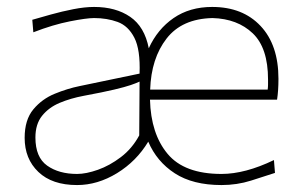

<svg xmlns="http://www.w3.org/2000/svg" viewBox="-20 -524 863 553"><path d="M202 9Q130 9 90.5 -28.8Q51 -66.5 51 -127Q51 -179 76 -209Q101 -239 137.8 -254Q174.5 -269 209 -276L382 -312Q384.5 -381 367 -415.2Q349.5 -449.5 318.8 -460.8Q288 -472 251 -472Q229.5 -472 181.2 -462.5Q133 -453 76 -431L73 -467Q95 -473.5 126.5 -482.2Q158 -491 191 -497.5Q224 -504 251 -504Q313.5 -504 355 -475.5Q396.5 -447 408.5 -385Q433.5 -440 480 -472Q526.5 -504 591 -504Q679 -504 730.5 -449.2Q782 -394.5 782 -297Q782 -262.5 778 -237H412Q414.5 -138.5 462.8 -80.8Q511 -23 618 -23Q686 -23 769 -63L772 -26Q743.5 -16.5 703 -3.8Q662.5 9 618 9Q535.5 9 483.5 -24.8Q431.5 -58.5 407 -116Q373 -59.5 317 -25.2Q261 9 202 9ZM592 -472Q504 -470 459.8 -413Q415.5 -356 412.5 -266H751Q752 -273.5 752 -280.8Q752 -288 752 -295Q752 -386 708 -428Q664 -470 592 -472ZM202 -23Q228 -23 262 -35Q296 -47 328.2 -71.5Q360.5 -96 381 -134L382 -289Q372.5 -284.5 356.5 -279Q340.5 -273.5 309 -266Q277.5 -258.5 221 -248Q183.5 -241 152 -227.8Q120.5 -214.5 101.2 -190.5Q82 -166.5 82 -128Q82 -71 115.8 -47Q149.5 -23 202 -23Z"/></svg>

Font: Commissioner Flair Thin
Style: Regular
Weight: 100
Designer: Kostas Bartsokas
Foundry: Kostas Bartsokas
Version: Version 1.000; ttfautohint (v1.8.3)